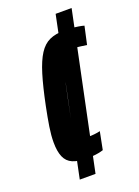

<svg xmlns="http://www.w3.org/2000/svg" viewBox="-136 -756 598 824"><g transform="rotate(-20 163.0 -344.0)"><path d="M140 -67Q101 -67 76.5 -77.5Q52 -88 41 -113.5Q30 -139 30 -180Q30 -212 36 -250.5Q42 -289 52 -338Q69 -421 85.5 -475Q102 -529 122 -560Q142 -591 169.5 -603.5Q197 -616 236 -616Q252 -616 268.5 -615Q285 -614 300.5 -611.5Q316 -609 326 -606L308 -524Q295 -526 280.5 -528Q266 -530 256 -530Q236 -530 222 -524Q208 -518 197 -500Q186 -482 176 -444Q166 -406 153 -342Q142 -287 135 -252.5Q128 -218 128 -196Q128 -177 133.5 -167.5Q139 -158 150.5 -155Q162 -152 178 -152Q192 -152 206.5 -153.5Q221 -155 233 -158L217 -77Q208 -74 195.5 -71.5Q183 -69 168.5 -68Q154 -67 140 -67ZM81 8 227 -696H300L153 8Z"/></g></svg>

Font: Saira UltraCondensed
Style: Bold Italic
Weight: 700
Width: 1
Italic angle: -12°
Designer: Hector Gatti with collaboration of the Omnibus-Type team
Foundry: Omnibus-Type
Version: Version 1.101